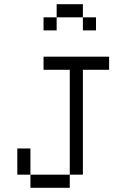

<svg xmlns="http://www.w3.org/2000/svg" viewBox="-20 -895 540 915"><path d="M500 -562.5V-625H187.5V-562.5H312.5Q312.5 -562.5 312.5 -62.5H125V0H312.5V-62.5H375Q375 -62.5 375 -562.5ZM437.5 -750V-812.5H375V-750ZM125 -62.5Q125 -62.5 125 -187.5H62.5Q62.5 -187.5 62.5 -62.5ZM250 -812.5H187.5V-750H250ZM250 -812.5H375V-875H250Z"/></svg>

Font: CalcUnifontExMono
Style: Regular
Weight: 500
Version: Version 15.0.06